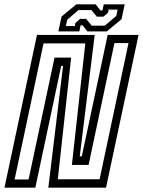

<svg xmlns="http://www.w3.org/2000/svg" viewBox="-40 -860 654 880"><path d="M-19.5 0 129.5 -700H394L325.5 -143.5H335L453.5 -700H595L446 0H181.5L249 -558H240.5L122 0ZM27 -37.5H91L210 -596H286L225 -38.5H416.5L549 -662.5H484.5L366 -104H289.5L351 -661H159.5ZM227.5 -716 242 -784 309.5 -840H398.5L420.5 -812H429.5L435.5 -840H531.5L517 -772L449.5 -716H360.5L338.5 -744H329.5L323.5 -716ZM262 -740.5H303L305.5 -754.5L327 -773.5H355L380 -742.5H440.5L493 -787L499 -816H458L455.5 -802L434 -783.5H404L379 -814H320L268 -769.5Z"/></svg>

Font: Tourney Condensed Regular
Style: Italic
Weight: 400
Width: 3
Italic angle: -12°
Designer: Tyler Finck
Foundry: Etcetera Type Co
Version: Version 1.010; ttfautohint (v1.8.3)